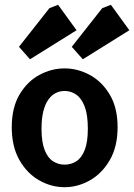

<svg xmlns="http://www.w3.org/2000/svg" viewBox="-20 -776 559 800"><path d="M249 4Q194 4 143.5 -24.5Q93 -53 61 -109Q29 -165 29 -246Q29 -327 61 -381.5Q93 -436 143.5 -463.5Q194 -491 249 -491Q304 -491 354.5 -463.5Q405 -436 437.5 -381.5Q470 -327 470 -246Q470 -165 437.5 -109Q405 -53 354.5 -24.5Q304 4 249 4ZM249 -90Q276 -90 298 -104Q320 -118 333 -151Q346 -184 346 -240Q346 -297 333 -331.5Q320 -366 298 -381.5Q276 -397 249 -397Q230 -397 212.5 -388.5Q195 -380 181.5 -361Q168 -342 160.5 -312Q153 -282 153 -240Q153 -184 166 -151Q179 -118 201 -104Q223 -90 249 -90ZM105 -529 59 -581 186 -742 222 -756 299 -650ZM325 -529 279 -581 406 -742 442 -756 519 -650Z"/></svg>

Font: Kreon Light
Style: Bold
Weight: 700
Version: Version 2.002